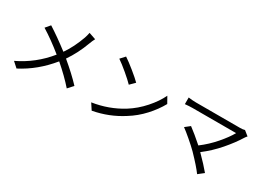

<svg xmlns="http://www.w3.org/2000/svg" viewBox="-28 -1483 3055 2252"><g transform="rotate(30 1500.0 -357.5)"><path d="M716.8 -759.8 810.5 -727.5Q791 -691.4 778.3 -655.3Q716.8 -488.3 627.9 -360.4Q775.4 -237.3 874 -131.8L810.5 -61.5Q713.9 -171.9 575.2 -292Q406.2 -84 183.6 31.2L113.3 -32.2Q345.7 -142.6 509.8 -345.7Q362.3 -465.8 228.5 -547.9L282.2 -611.3Q406.2 -533.2 561.5 -414.1Q641.6 -529.3 697.3 -685.5Q710 -723.6 716.8 -759.8Z M1226.6 -733.4Q1280.3 -698.2 1360.4 -633.3Q1440.4 -568.4 1482.4 -526.4L1418.9 -462.9Q1379.9 -503.9 1301.8 -569.8Q1223.6 -635.7 1169.9 -671.9ZM1140.6 -63.5Q1359.4 -96.7 1541 -209Q1651.4 -278.3 1740.2 -378.9Q1829.1 -479.5 1875 -577.1L1922.9 -492.2Q1867.2 -391.6 1780.8 -297.4Q1694.3 -203.1 1586.9 -136.7Q1409.2 -21.5 1194.3 18.6Z M2865.2 -684.6 2928.7 -633.8Q2915 -619.1 2904.3 -602.5Q2841.8 -501 2748 -392.6Q2654.3 -284.2 2540 -197.3Q2648.4 -88.9 2710.9 -12.7L2637.7 44.9Q2582 -31.2 2458 -159.2Q2413.1 -204.1 2340.8 -266.1Q2268.6 -328.1 2228.5 -356.4L2293.9 -408.2Q2373 -349.6 2481.4 -253.9Q2583 -330.1 2666.5 -426.8Q2750 -523.4 2793 -600.6H2205.1Q2161.1 -600.6 2102.5 -594.7V-684.6Q2159.2 -676.8 2205.1 -676.8H2800.8Q2843.8 -676.8 2865.2 -684.6Z"/></g></svg>

Font: Nasu
Style: Regular
Weight: 400
Designer: Ryoko NISHIZUKA (kana &amp; ideographs); Paul D. Hunt (Latin, Greek &amp; Cyrillic); Wenlong ZHANG (bopomofo); Sandoll C
Version: Version 2014.1215